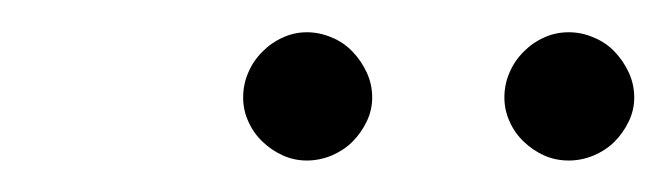

<svg xmlns="http://www.w3.org/2000/svg" viewBox="-20 -704 423 122"><path d="M216.5 -642Q216.5 -634 213 -626.8Q209.5 -619.5 204 -614Q198.5 -608.5 190.8 -605.2Q183 -602 175 -602Q167 -602 159.8 -605.2Q152.5 -608.5 146.8 -614Q141 -619.5 137.8 -626.8Q134.5 -634 134.5 -642Q134.5 -650.5 137.8 -658Q141 -665.5 146.8 -671.2Q152.5 -677 159.8 -680.2Q167 -683.5 175 -683.5Q183 -683.5 190.8 -680.2Q198.5 -677 204 -671.2Q209.5 -665.5 213 -658Q216.5 -650.5 216.5 -642ZM383 -642Q383 -634 379.5 -626.8Q376 -619.5 370.5 -614Q365 -608.5 357.2 -605.2Q349.5 -602 341.5 -602Q333 -602 325.8 -605.2Q318.5 -608.5 312.8 -614Q307 -619.5 303.8 -626.8Q300.5 -634 300.5 -642Q300.5 -650.5 303.8 -658Q307 -665.5 312.8 -671.2Q318.5 -677 325.8 -680.2Q333 -683.5 341.5 -683.5Q349.5 -683.5 357.2 -680.2Q365 -677 370.5 -671.2Q376 -665.5 379.5 -658Q383 -650.5 383 -642Z"/></svg>

Font: Lato Light
Style: Italic
Weight: 300
Italic angle: -7°
Designer: Lukasz Dziedzic
Foundry: tyPoland Lukasz Dziedzic
Version: Version 2.007; 2014-02-27